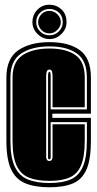

<svg xmlns="http://www.w3.org/2000/svg" viewBox="-20 -781 410 811"><path d="M189 10Q128 10 87.5 -6.5Q47 -23 27 -65.5Q7 -108 7 -186V-453Q7 -534 57 -568.5Q107 -603 189 -603Q271 -603 317.5 -569Q364 -535 364 -453V-301H201V-283H364V-187Q364 -108 345.5 -65.5Q327 -23 288.5 -6.5Q250 10 189 10ZM189 -8Q244 -8 278.5 -23Q313 -38 330 -77Q347 -116 347 -187V-265H194V-116Q194 -108 188 -108Q183 -108 183 -116V-460Q183 -478 189 -478Q194 -478 194 -460V-319H347V-453Q347 -525 305 -555Q263 -585 189 -585Q115 -585 69.5 -555Q24 -525 24 -453V-186Q24 -116 42.5 -77Q61 -38 97.5 -23Q134 -8 189 -8ZM189 -17Q136 -17 101.5 -31Q67 -45 50 -82Q33 -119 33 -186V-453Q33 -520 75.5 -548Q118 -576 189 -576Q259 -576 298.5 -548.5Q338 -521 338 -453V-328H202V-460Q202 -471 199.5 -479Q197 -487 189 -487Q180 -487 177.5 -479Q175 -471 175 -460V-117Q175 -112 178 -106.5Q181 -101 188 -101Q196 -101 199 -106.5Q202 -112 202 -117V-256H338V-187Q338 -120 322.5 -83Q307 -46 274.5 -31.5Q242 -17 189 -17ZM189 -616Q160 -616 138.5 -637.5Q117 -659 117 -687Q117 -718 137.5 -739.5Q158 -761 189 -761Q218 -761 239.5 -741.5Q261 -722 261 -687Q261 -659 239.5 -637.5Q218 -616 189 -616ZM189 -632Q212 -632 228.5 -648.5Q245 -665 245 -687Q245 -713 228.5 -728Q212 -743 189 -743Q165 -743 149 -727Q133 -711 133 -687Q133 -665 149 -648.5Q165 -632 189 -632ZM189 -640Q168 -640 154.5 -655Q141 -670 141 -687Q141 -706 154.5 -720.5Q168 -735 189 -735Q208 -735 222.5 -720.5Q237 -706 237 -687Q237 -670 222.5 -655Q208 -640 189 -640Z"/></svg>

Font: Alumni Sans Collegiate One
Style: Regular
Weight: 400
Designer: Robert E. Leuschke
Foundry: Robert E. Leuschke
Version: Version 1.100